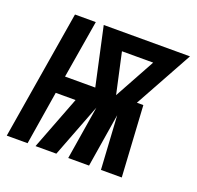

<svg xmlns="http://www.w3.org/2000/svg" viewBox="-130 -624 746 728"><g transform="rotate(20 243.0 -260.0)"><path d="M-32 0 54 -520H138L99 -286H221L170 -520H518L389 -286H415L432 0H348L335 -216L300 0H216L251 -216L168 0H84L167 -216H87L52 0ZM305 -286 395 -450H269Z"/></g></svg>

Font: Iosevka Extrabold Oblique
Style: Regular
Weight: 800
Italic angle: -9°
Monospace: yes
Designer: Belleve Invis
Foundry: Belleve Invis
Version: Version 32.5.0; ttfautohint (v1.8.4)